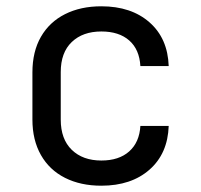

<svg xmlns="http://www.w3.org/2000/svg" viewBox="-20 -580 640 610"><path d="M302 10Q236 10 186.5 -15Q137 -40 110 -87.5Q83 -135 83 -200V-350Q83 -416 110 -463Q137 -510 186.5 -535Q236 -560 302 -560Q397 -560 455 -509Q513 -458 516 -370H426Q423 -423 390.5 -451.5Q358 -480 302 -480Q243 -480 208 -446.5Q173 -413 173 -351V-200Q173 -138 208 -104Q243 -70 302 -70Q358 -70 390.5 -99Q423 -128 426 -180H516Q513 -92 455 -41Q397 10 302 10Z"/></svg>

Font: JetBrains Mono Zero
Style: Regular-Zero
Weight: 400
Designer: Philipp Nurullin, Konstantin Bulenkov
Foundry: JetBrains
Version: Version 2.211